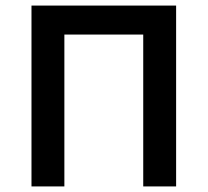

<svg xmlns="http://www.w3.org/2000/svg" viewBox="-20 -669 746 689"><path d="M612 -649V0H494V-545H211V0H93V-649Z"/></svg>

Font: Karmilla
Style: Bold
Weight: 700
Designer: Jonathan Pinhorn
Version: Version 1.000